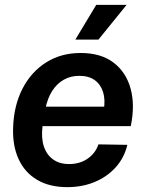

<svg xmlns="http://www.w3.org/2000/svg" viewBox="-20 -760 618 790"><path d="M257 10Q183 10 132 -20.5Q81 -51 56 -106.5Q31 -162 34 -236Q37 -326 72.5 -395Q108 -464 169.5 -503Q231 -542 312 -542Q395 -542 447 -502.5Q499 -463 517.5 -395Q536 -327 518 -241H155Q149 -192 160.5 -157.5Q172 -123 198.5 -104Q225 -85 264 -85Q309 -85 341 -107.5Q373 -130 385 -166L504 -164Q491 -110 455.5 -71Q420 -32 369 -11Q318 10 257 10ZM166 -309 156 -321H417L407 -308Q414 -350 404 -381.5Q394 -413 369.5 -430.5Q345 -448 306 -448Q271 -448 242.5 -432Q214 -416 194.5 -385.5Q175 -355 166 -309ZM290 -597 376 -740H501L385 -597Z"/></svg>

Font: Mona Sans ExtraLight SemiBold
Style: Italic
Weight: 600
Italic angle: -11.6951°
Version: Version 2.000